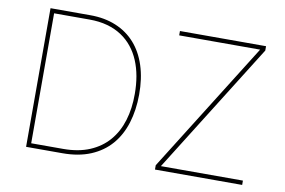

<svg xmlns="http://www.w3.org/2000/svg" viewBox="-76 -859 1473 992"><g transform="rotate(10 660.0 -363.5)"><path d="M113.6 -727.3H322.4Q397.7 -727.3 457.2 -702.6Q516.7 -677.9 557.9 -631.6Q599.1 -585.2 620.7 -518.3Q642.4 -451.3 642 -366.5Q641.7 -285.2 620.7 -217.7Q599.8 -150.2 557.9 -101.7Q516 -53.3 452.6 -26.6Q389.2 0 304 0H113.6ZM136.4 -22.7H304Q383.9 -22.7 443.2 -47.8Q502.5 -72.8 541.7 -118.3Q581 -163.7 600.3 -226.9Q619.7 -290.1 619.3 -366.5Q619.3 -414.4 611.7 -458.1Q604 -501.8 588.2 -539.4Q572.4 -577.1 548.1 -607.4Q523.8 -637.8 490.9 -659.4Q458.1 -681.1 416 -692.8Q373.9 -704.5 322.4 -704.5H136.4ZM1217.3 -704.5H792.6V-727.3H1244.3V-704.5L816.8 -22.7H1247.2V0H789.8V-22.7Z"/></g></svg>

Font: Inter P Thin
Style: Regular
Weight: 100
Designer: Rasmus Andersson
Foundry: rsms
Version: Version 3.018;git-588b23468